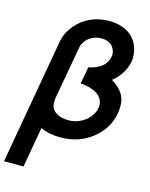

<svg xmlns="http://www.w3.org/2000/svg" viewBox="-155 -857 938 1198"><g transform="rotate(15 314.0 -258.0)"><path d="M599 -221Q581 -120 495 -52Q408.5 15.5 291.5 15.5Q216 15.5 162.5 -10.5L116.5 250H-9.5L133.5 -562.5Q137.5 -585.5 147 -607.8Q156.5 -630 172 -651.5Q203 -695.5 247 -723Q315 -765.5 402 -765.5Q441.5 -765.5 478 -754Q514.5 -742.5 540.5 -721Q576 -691.5 591 -646Q606 -600.5 598 -554Q589.5 -509.5 562.5 -471Q541 -439 509.5 -414.5Q558 -385 580 -352Q613.5 -301.5 599 -221ZM474 -222Q479 -252 466.8 -276.5Q454.5 -301 429 -315.5Q385.5 -339.5 327 -342.5L347 -452Q402.5 -463 435.5 -491.5Q449 -504 458.2 -520.2Q467.5 -536.5 470 -552Q474 -574.5 466.8 -594Q459.5 -613.5 445 -627Q418.5 -648 381 -648Q341.5 -648 309.5 -627Q289.5 -614.5 276.5 -595.2Q263.5 -576 260.5 -558.5L200 -221Q195 -188 199 -167.5Q203 -147 217.5 -132.5Q249.5 -101 315.5 -101Q346 -101 376 -113Q406 -125 430 -146Q466.5 -182.5 474 -222Z"/></g></svg>

Font: Russisch Sans
Style: Bold Italic
Weight: 700
Italic angle: -10°
Designer: Michael Sharanda (font) & Cristiano Sobral (main changes)
Foundry: Michael Sharanda
Version: Version 2.00;September 8, 2020;FontCreator 13.0.0.2681 64-bi